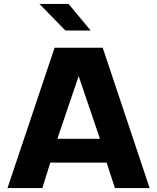

<svg xmlns="http://www.w3.org/2000/svg" viewBox="-20 -954 797 974"><path d="M501 -712 739 0H563L521 -129H235L195 0H18L257 -712ZM379 -568 271 -250H487ZM312 -799 180 -934H328L440 -799Z"/></svg>

Font: Metropolitano
Style: Bold
Weight: 700
Designer: Fonts by Alex Slobzheninov & Chris M. Simpson / Changes by Cristiano Sobral
Foundry: Fonts by Alex Slobzheninov & Chris M. Simpson / Changes by Cristiano Sobral
Version: Version 1.00;August 30, 2020;FontCreator 13.0.0.2681 64-bit